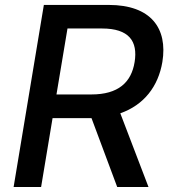

<svg xmlns="http://www.w3.org/2000/svg" viewBox="-20 -747 687 767"><path d="M628.6 -499.3C650.6 -633.9 583.1 -727.3 414.4 -727.3H155.2L34.4 0H144.2L190 -275.2H338.8H345.5L448.2 0H573.2L460.6 -294.4C555.4 -327.8 612.2 -402 628.6 -499.3ZM517.8 -499.3C504.6 -417.6 452.4 -369.7 345.2 -369.7H205.6L249.6 -633.2H387.4C495.4 -633.2 531.2 -582.4 517.8 -499.3Z"/></svg>

Font: TID UI Medium
Style: Italic
Weight: 500
Italic angle: -9.39999°
Designer: The TID Project Authors
Foundry: Bakken & Bæck
Version: Version 1.001;hotconv 1.0.109;makeotfexe 2.5.65596